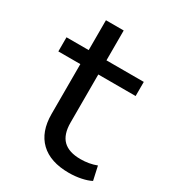

<svg xmlns="http://www.w3.org/2000/svg" viewBox="-161 -726 740 824"><g transform="rotate(30 209.0 -314.5)"><path d="M309 9Q217 9 168 -38Q119 -85 119 -173V-420H10V-490H120V-638H208V-490H393V-420H208V-182Q208 -123 236.5 -95Q265 -67 323 -67Q344 -67 364 -70.5Q384 -74 402 -81L417 -13Q398 -3 369 3Q340 9 309 9Z"/></g></svg>

Font: Nunito Sans 10pt SemiExpanded
Style: Regular
Weight: 400
Width: 6
Designer: Vernon Adams
Foundry: Vernon Adams
Version: Version 3.101;gftools[0.9.27]